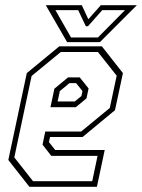

<svg xmlns="http://www.w3.org/2000/svg" viewBox="-20 -718 546 738"><path d="M371.5 -540 452.5 -437 422 -294.5 297.5 -191.5H172.5L168 -172L192 -141.5H382.5L352.5 0H93L12 -103L83 -437L208 -540ZM356.5 -518H213.5L101.5 -426L35 -113L107 -21.5H334.5L355 -119H177L143.5 -162L154 -212.5H292L402 -303L428.5 -427ZM286.5 -420.5 320.5 -378 312.5 -340 271.5 -306H174L189 -377L241.5 -420.5ZM272.5 -398.5H247L210 -368L201.5 -328H267.5L293 -349L297 -368ZM238 -556 156 -698H294.5L319.5 -644L367.5 -698H506L364 -556ZM253 -574H356.5L460.5 -679H373L318 -617H310L280.5 -679H193Z"/></svg>

Font: Tourney Condensed ExtraLight
Style: Italic
Weight: 200
Width: 3
Italic angle: -12°
Designer: Tyler Finck
Foundry: Etcetera Type Co
Version: Version 1.010; ttfautohint (v1.8.3)